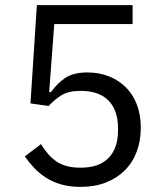

<svg xmlns="http://www.w3.org/2000/svg" viewBox="-20 -718 640 750"><path d="M498 -624H192L172 -358H179Q204 -393 235.5 -414Q267 -435 322 -435Q367 -435 405 -420Q443 -405 471 -377.5Q499 -350 514.5 -310Q530 -270 530 -219Q530 -168 514 -125.5Q498 -83 467.5 -52.5Q437 -22 393.5 -5Q350 12 295 12Q251 12 217.5 2Q184 -8 158 -25Q132 -42 112.5 -63Q93 -84 77 -107L140 -155Q153 -134 167.5 -117Q182 -100 199.5 -88Q217 -76 240 -69.5Q263 -63 295 -63Q367 -63 404 -101Q441 -139 441 -208V-218Q441 -287 404 -325Q367 -363 295 -363Q247 -363 219.5 -345.5Q192 -328 170 -304L99 -314L124 -698H498Z"/></svg>

Font: IBM Plex Sans Thai
Style: Regular
Weight: 400
Designer: Mike Abbink, Paul van der Laan, Pieter van Rosmalen, Ben Mitchell, Mark Frömberg
Foundry: Bold Monday
Version: Version 1.1